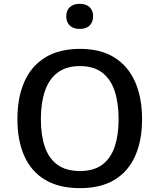

<svg xmlns="http://www.w3.org/2000/svg" viewBox="-20 -977 836 1007"><path d="M399.4 9.8Q289.6 9.8 216.6 -33.9Q143.6 -77.6 107.4 -158.9Q71.3 -240.2 71.3 -352.1Q71.3 -466.3 108.2 -549.1Q145 -631.8 218.3 -676.3Q291.5 -720.7 399.9 -720.7Q506.8 -720.7 579.1 -676Q651.4 -631.3 688.2 -548.6Q725.1 -465.8 725.1 -351.6Q725.1 -240.7 689.2 -159.4Q653.3 -78.1 581.1 -34.2Q508.8 9.8 399.4 9.8ZM398.9 -80.1Q472.7 -80.1 517.1 -113.8Q561.5 -147.5 581.8 -208.5Q602.1 -269.5 602.1 -351.6Q602.1 -436.5 581.5 -499Q561 -561.5 516.4 -595.9Q471.7 -630.4 399.4 -630.4Q327.6 -630.4 282.2 -596.2Q236.8 -562 215.6 -499.5Q194.3 -437 194.3 -351.6Q194.3 -269.5 214.6 -208.5Q234.9 -147.5 280 -113.8Q325.2 -80.1 398.9 -80.1ZM397.9 -825.2Q364.7 -825.2 346.2 -842.8Q327.6 -860.4 327.6 -892.1Q327.6 -922.4 346.2 -939.7Q364.7 -957 397.9 -957Q431.2 -957 449.7 -939.7Q468.3 -922.4 468.3 -892.1Q468.3 -860.4 449.7 -842.8Q431.2 -825.2 397.9 -825.2Z"/></svg>

Font: Comme Medium
Style: Regular
Weight: 500
Version: Version 1.000;gftools[0.9.27]